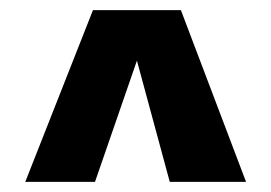

<svg xmlns="http://www.w3.org/2000/svg" viewBox="-20 -780 537 380"><path d="M316 -420 251 -660 168 -420H30L164 -760H338L467 -420Z"/></svg>

Font: Share
Style: Bold
Weight: 700
Designer: Ralph du Carrois
Version: Version 1.002